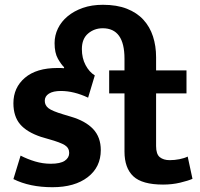

<svg xmlns="http://www.w3.org/2000/svg" viewBox="-20 -771 836 802"><path d="M632 -477H759V-381H632V-161Q632 -127 647.5 -114.5Q663 -102 689 -102Q709 -102 729.5 -106Q750 -110 764 -117L784 -24Q766 -16 732.5 -8Q699 0 661 0Q574 0 537 -34.5Q500 -69 500 -138V-381H436V-477H500V-526Q500 -653 409 -653Q374 -653 348 -631Q322 -609 322 -566Q322 -528 337.5 -499Q353 -470 376 -456L348 -363Q289 -391 234 -391Q202 -391 184.5 -380Q167 -369 167 -350Q167 -331 182.5 -319Q198 -307 245 -293L275 -284Q337 -266 369 -232Q401 -198 401 -144Q401 -73 346.5 -31Q292 11 199 11Q104 11 36 -23L66 -121Q95 -106 127 -96.5Q159 -87 192 -87Q232 -87 250.5 -99.5Q269 -112 269 -132Q269 -153 251 -164.5Q233 -176 183 -190L152 -199Q92 -219 64 -252Q36 -285 36 -340Q36 -405 84 -446Q132 -487 220 -487Q226 -487 233.5 -487Q241 -487 247 -486L248 -490Q236 -501 222 -525.5Q208 -550 208 -591Q208 -623 222 -652Q236 -681 262.5 -703Q289 -725 326 -738Q363 -751 410 -751Q468 -751 510 -734.5Q552 -718 579 -688.5Q606 -659 619 -619Q632 -579 632 -532Z"/></svg>

Font: Mukta Vaani
Style: Bold
Weight: 700
Designer: Noopur Datye, Girish Dalvi, Yashodeep Gholap, Pallavi Karambelkar
Foundry: Ek Type
Version: Version 2.538;PS 1.000;hotconv 16.6.51;makeotf.lib2.5.65220;